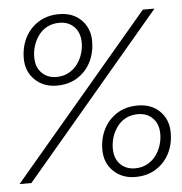

<svg xmlns="http://www.w3.org/2000/svg" viewBox="-76 -760 778 822"><g transform="rotate(-5 313.0 -348.5)"><path d="M-24 0 567 -698H617L27 0ZM473 13Q416 13 379 -23Q342 -59 342 -115Q342 -164 362 -203.5Q382 -243 419.5 -267Q457 -291 509 -291Q568 -291 604 -255Q640 -219 640 -163Q640 -114 620 -74.5Q600 -35 562.5 -11Q525 13 473 13ZM475 -24Q504 -24 526.5 -36Q549 -48 564 -67.5Q579 -87 587 -111.5Q595 -136 595 -161Q595 -204 570.5 -229Q546 -254 507 -254Q478 -254 455.5 -242.5Q433 -231 418 -211Q403 -191 395 -167Q387 -143 387 -117Q387 -74 411.5 -49Q436 -24 475 -24ZM172 -406Q115 -406 78 -442Q41 -478 41 -534Q41 -583 61 -622.5Q81 -662 118.5 -686Q156 -710 208 -710Q267 -710 303 -674Q339 -638 339 -582Q339 -534 319 -494Q299 -454 261.5 -430Q224 -406 172 -406ZM174 -443Q203 -443 225.5 -455Q248 -467 263 -486.5Q278 -506 286 -530.5Q294 -555 294 -580Q294 -623 269.5 -648Q245 -673 206 -673Q177 -673 154.5 -661.5Q132 -650 117 -630Q102 -610 94 -586Q86 -562 86 -536Q86 -493 110.5 -468Q135 -443 174 -443Z"/></g></svg>

Font: Azeret Mono Thin Thin
Style: Italic
Weight: 250
Italic angle: -12°
Version: Version 1.002